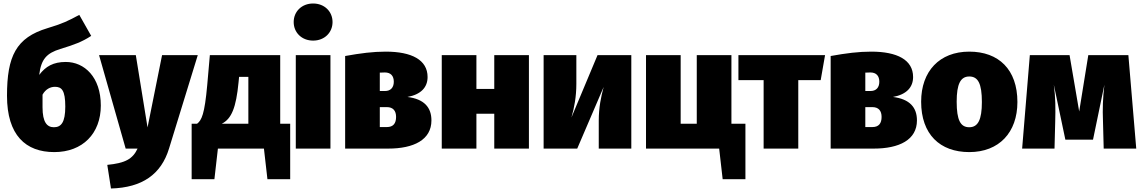

<svg xmlns="http://www.w3.org/2000/svg" viewBox="-20 -849 6522 1097"><path d="M356 -495C285 -495 241 -470 204 -421C215 -512 247 -545 324 -569C402 -593 448 -609 501 -644L433 -764C370 -730 338 -714 251 -688C72 -634 20 -528 20 -302C20 -76 127 20 290 20C452 20 556 -86 556 -246C556 -409 462 -495 356 -495ZM288 -122C249 -122 223 -150 223 -236V-308C240 -339 267 -353 294 -353C332 -353 353 -334 353 -240C353 -149 329 -122 288 -122Z M1110 -534H906L823 -121L756 -534H546L698 0H766C738 60 695 83 593 93L614 228C793 223 901 147 946 -1Z M1581 -142V-534H1179L1164 -363C1149 -196 1132 -162 1106 -142H1075V175H1205L1225 0H1488L1508 175H1638V-142ZM1399 -142H1247C1303 -170 1329 -234 1343 -379L1346 -410H1399Z M1769 -829C1704 -829 1658 -783 1658 -723C1658 -663 1704 -617 1769 -617C1834 -617 1880 -663 1880 -723C1880 -783 1834 -829 1769 -829ZM1868 -534H1670V0H1868Z M2308 -295C2385 -309 2423 -350 2423 -409C2423 -507 2332 -554 2184 -554C2111 -554 2041 -545 1952 -529V0H2198C2344 0 2445 -50 2445 -161C2445 -235 2404 -283 2308 -295ZM2179 -435C2213 -435 2230 -415 2230 -382C2230 -348 2211 -329 2180 -329H2150V-434C2163 -435 2170 -435 2179 -435ZM2190 -123H2150V-237H2190C2226 -237 2243 -216 2243 -181C2243 -144 2227 -123 2190 -123Z M2804 0H3002V-534H2804V-341H2702V-534H2504V0H2702V-199H2804Z M3587 -534H3394L3245 -178C3261 -233 3273 -297 3273 -370V-534H3086V0H3278L3429 -352C3414 -297 3401 -234 3401 -160V0H3587Z M4159 -142V-534H3961V-142H3869V-534H3671V0H4089L4109 175H4239V-142Z M4694 -534H4199V-391H4343V0H4541V-391H4669Z M5082 -295C5159 -309 5197 -350 5197 -409C5197 -507 5106 -554 4958 -554C4885 -554 4815 -545 4726 -529V0H4972C5118 0 5219 -50 5219 -161C5219 -235 5178 -283 5082 -295ZM4953 -435C4987 -435 5004 -415 5004 -382C5004 -348 4985 -329 4954 -329H4924V-434C4937 -435 4944 -435 4953 -435ZM4964 -123H4924V-237H4964C5000 -237 5017 -216 5017 -181C5017 -144 5001 -123 4964 -123Z M5518 -554C5348 -554 5243 -442 5243 -268C5243 -82 5350 20 5518 20C5688 20 5793 -92 5793 -266C5793 -452 5686 -554 5518 -554ZM5518 -412C5568 -412 5590 -372 5590 -266C5590 -165 5568 -122 5518 -122C5468 -122 5446 -162 5446 -268C5446 -369 5468 -412 5518 -412Z M6427 -534H6198L6146 -212L6091 -534H5864L5820 0H6005L6009 -154C6011 -230 6011 -291 6001 -365L6067 -51H6225L6290 -365C6281 -289 6279 -228 6282 -154L6286 0H6472Z"/></svg>

Font: Fira Sans Heavy
Style: Regular
Weight: 900
Designer: bBox Type GmbH & Carrois Corporate GbR & Edenspiekermann AG
Foundry: bBox Type GmbH & Carrois Corporate GbR & Edenspiekermann AG
Version: Version 4.300;PS 004.300;hotconv 1.0.88;makeotf.lib2.5.64775